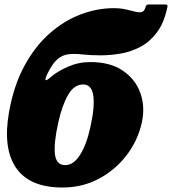

<svg xmlns="http://www.w3.org/2000/svg" viewBox="-20 -817 768 857"><path d="M726.5 -782.5Q712 -714.5 680.5 -672.5Q649 -630.5 607.2 -608.2Q565.5 -586 519.2 -578Q473 -570 429.5 -570Q383 -570 348.2 -574Q313.5 -578 286.5 -575Q259.5 -572 236.8 -553Q214 -534 191.5 -487.5Q180.5 -464 183.5 -459.8Q186.5 -455.5 208 -474Q236 -498.5 283.2 -519.2Q330.5 -540 383.5 -540Q471.5 -540 528 -501.8Q584.5 -463.5 606.5 -401.8Q628.5 -340 613 -270Q595.5 -190 545.2 -124.2Q495 -58.5 421.2 -19.2Q347.5 20 259.5 20Q112.5 20 52.2 -67Q-8 -154 20 -315Q41 -434.5 88.5 -522.2Q136 -610 200.8 -667.2Q265.5 -724.5 339.5 -752.5Q413.5 -780.5 487 -780.5Q518.5 -780.5 542.8 -774.8Q567 -769 584.2 -764.8Q601.5 -760.5 612.8 -763.5Q624 -766.5 629 -783.5Q632 -792 634.2 -794.5Q636.5 -797 646 -797H716.5Q725 -797 726.8 -794.2Q728.5 -791.5 726.5 -782.5ZM240 -270Q219.5 -177 225.2 -128.5Q231 -80 271.5 -80Q308.5 -80 337.5 -126Q366.5 -172 383.5 -250Q404 -343 396.2 -391.5Q388.5 -440 351.5 -440Q311 -440 284.2 -394Q257.5 -348 240 -270Z"/></svg>

Font: Besley* Fatface
Style: Italic
Weight: 900
Italic angle: -13°
Designer: Owen Earl
Foundry: indestructible type*
Version: Version 3.000; ttfautohint (v1.8.3)